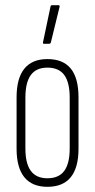

<svg xmlns="http://www.w3.org/2000/svg" viewBox="-20 -715 367 741"><path d="M163 6Q104 6 74 -31Q44 -68 44 -141V-339Q44 -413 74 -450Q104 -487 163 -487Q223 -487 253 -450.5Q283 -414 283 -339V-141Q283 -68 253 -31Q223 6 163 6ZM163 -27Q207 -27 228 -55.5Q249 -84 249 -142V-338Q249 -397 228 -425.5Q207 -454 163 -454Q120 -454 99 -425.5Q78 -397 78 -338V-142Q78 -84 99 -55.5Q120 -27 163 -27ZM149 -546Q145 -546 146 -552L175 -690Q176 -695 181 -695H206Q211 -695 210 -689L176 -550Q174 -546 170 -546Z"/></svg>

Font: Sofia Sans Extra Condensed ExtraLight
Style: Regular
Weight: 250
Designer: Botio Nikoltchev, Ani Petrova
Foundry: lettersoup
Version: Version 4.101